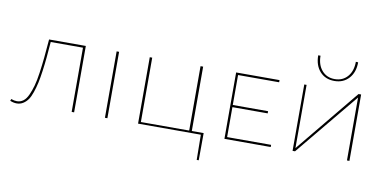

<svg xmlns="http://www.w3.org/2000/svg" viewBox="-78 -903 2620 1307"><g transform="rotate(10 1232.0 -249.0)"><path d="M458 -459V0H441V-444H218Q213 -380 209 -336.5Q205 -293 198 -242Q191 -191 183.5 -157Q176 -123 164.5 -89Q153 -55 139 -35.5Q125 -16 105.5 -4Q86 8 62 8Q40 8 16 -2L21 -15Q42 -7 61 -7Q85 -7 104.5 -21.5Q124 -36 138 -67Q152 -98 162 -133.5Q172 -169 180 -225.5Q188 -282 193 -333Q198 -384 204 -459Z M671 0V-459H688V0Z M1351 -14 1350 174H1336L1334 0H900V-459H917V-14H1251V-459H1269V-14Z M1513 -15H1817V0H1497V-459H1797V-444H1513V-237H1757V-222H1513Z M2165 -518Q2102 -518 2064.5 -560Q2027 -602 2027 -671H2043Q2043 -608 2076.5 -569.5Q2110 -531 2165 -531Q2220 -531 2253.5 -569.5Q2287 -608 2287 -672L2303 -671Q2303 -602 2265 -560Q2227 -518 2165 -518ZM2361 -459V0H2344V-435L1985 0H1968V-459H1984V-22L2343 -459Z"/></g></svg>

Font: EauTestSC Thin
Style: Regular
Weight: 250
Designer: Christian Thalmann (Catharsis Fonts)
Version: Version 0.001;PS 000.001;hotconv 1.0.88;makeotf.lib2.5.64775